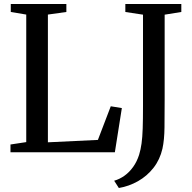

<svg xmlns="http://www.w3.org/2000/svg" viewBox="-20 -763 963 962"><path d="M32.5 0V-39L111.5 -51V-690L34 -703V-743H312.5V-703L220 -690V-50L470.5 -62L535 -230.5L590.5 -221.5L555.5 0ZM552 142.5Q580 134.5 604.2 117Q628.5 99.5 647.2 73.2Q666 47 677 12.5Q685 -13.5 689.2 -44Q693.5 -74.5 695 -119.2Q696.5 -164 696.5 -232V-689.5L608 -703V-743H888.5V-703L805 -689.5V-266Q805 -187 804.2 -124.5Q803.5 -62 794 -18.5Q781.5 36.5 749.2 77.8Q717 119 671.5 144.8Q626 170.5 575.5 179Z"/></svg>

Font: Merriweather 60pt
Style: Regular
Weight: 400
Version: Version 2.100